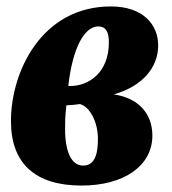

<svg xmlns="http://www.w3.org/2000/svg" viewBox="-20 -566 535 596"><path d="M233 10C366 10 453 -52 453 -145C453 -213 410 -262 333 -273C419 -297 471 -354 471 -425C471 -488 426 -546 324 -546C111 -546 14 -346 14 -190C14 -58 90 10 233 10ZM285 -484C307 -484 318 -469 318 -435C318 -338 253 -299 198 -299H192C205 -417 242 -484 285 -484ZM238 -52C203 -52 182 -92 182 -166C182 -183 182 -205 186 -239C203 -240 217 -241 228 -243C259 -235 284 -187 284 -135C284 -83 272 -52 238 -52Z"/></svg>

Font: Noto Serif ExtraCondensed Black
Style: Italic
Weight: 900
Width: 2
Italic angle: -12°
Designer: Monotype Design Team
Foundry: Monotype Imaging Inc.
Version: Version 2.014